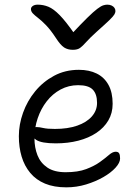

<svg xmlns="http://www.w3.org/2000/svg" viewBox="-20 -795 595 825"><path d="M265 10Q212 10 173.5 -6Q135 -22 110 -52Q85 -82 73 -122Q61 -162 61 -210Q61 -260 79 -310.5Q97 -361 131 -402.5Q165 -444 212.5 -469.5Q260 -495 319 -495Q363 -495 395.5 -479Q428 -463 446 -430.5Q464 -398 464 -349Q464 -309 445.5 -277.5Q427 -246 394 -224Q361 -202 316.5 -190.5Q272 -179 220 -179Q158 -179 135.5 -194Q113 -209 113 -227Q113 -238 118.5 -243.5Q124 -249 138 -249Q149 -249 166 -245Q183 -241 216 -241Q271 -241 311.5 -255Q352 -269 374.5 -294.5Q397 -320 397 -353Q397 -391 378.5 -410Q360 -429 316 -429Q275 -429 240.5 -410.5Q206 -392 181 -360Q156 -328 142 -287Q128 -246 128 -201Q128 -161 141 -128Q154 -95 183.5 -75Q213 -55 262 -55Q315 -55 350.5 -68.5Q386 -82 409.5 -99Q433 -116 448.5 -129.5Q464 -143 477 -143Q488 -143 492 -136Q496 -129 496 -114Q496 -96 476.5 -74.5Q457 -53 424 -34Q391 -15 350 -2.5Q309 10 265 10ZM441 -775Q452 -775 460 -771Q468 -767 472 -761Q476 -755 476 -747Q476 -741 471.5 -733Q467 -725 450 -708.5Q433 -692 397 -660Q366 -632 350.5 -614.5Q335 -597 324 -589Q313 -581 293 -581Q271 -581 255.5 -591Q240 -601 220 -632Q197 -667 177.5 -687Q158 -707 143.5 -718Q129 -729 121 -737.5Q113 -746 113 -756Q113 -764 121 -769.5Q129 -775 142 -775Q166 -775 188 -766Q210 -757 236.5 -730Q263 -703 302 -647L285 -646Q328 -692 355 -718.5Q382 -745 398 -757Q414 -769 423.5 -772Q433 -775 441 -775Z"/></svg>

Font: Shantell Sans Light
Style: Regular
Weight: 300
Designer: Stephen Nixon, Anya Danilova, Shantell Martin
Foundry: Arrow Type
Version: Version 1.011;[c5ecc13dd]